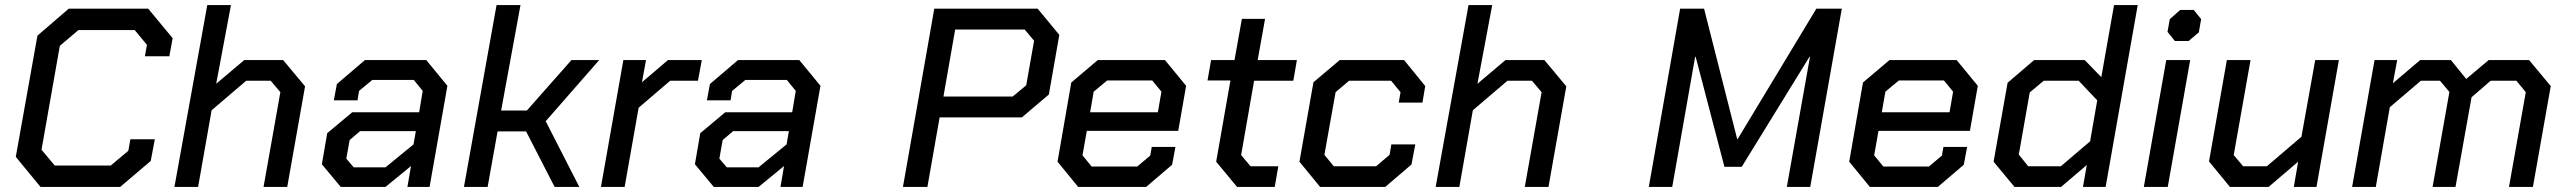

<svg xmlns="http://www.w3.org/2000/svg" viewBox="-20 -734 10076 754"><path d="M42 -118 127 -594 250 -700H562L658 -584L645 -513H549L557 -558L509 -616H288L215 -554L143 -146L195 -84H415L484 -142L492 -187H588L572 -102L452 0H139Z M794 -714H887L829 -405L939 -498H1092L1178 -395L1108 0H1015L1081 -372L1043 -417H947L811 -301L758 0H665Z M1244 -89 1265 -211 1363 -293H1626L1640 -377L1605 -420H1442L1390 -377L1384 -340H1291L1303 -404L1413 -498H1654L1737 -397L1667 0H1580L1594 -82L1494 0H1318ZM1494 -77 1604 -167 1613 -219H1394L1353 -184L1340 -111L1369 -77Z M1930 -714H2024L1948 -300H2049L2224 -498H2333L2123 -258L2255 0H2158L2046 -218H1934L1895 0H1802Z M2428 -498H2517L2501 -411L2603 -498H2736L2721 -417H2612L2488 -311L2433 0H2340Z M2709 -89 2730 -211 2828 -293H3091L3105 -377L3070 -420H2907L2855 -377L2849 -340H2756L2768 -404L2878 -498H3119L3202 -397L3132 0H3045L3059 -82L2959 0H2783ZM2959 -77 3069 -167 3078 -219H2859L2818 -184L2805 -111L2834 -77Z M3649 -700H4055L4140 -597L4099 -363L3993 -273H3670L3622 0H3526ZM3957 -355 4010 -399 4041 -574 4004 -618H3731L3685 -355Z M4133 -99 4187 -410 4291 -498H4555L4638 -397L4607 -220H4248L4231 -124L4267 -80H4446L4497 -123L4503 -157H4596L4583 -87L4481 0H4214ZM4527 -293 4541 -374 4505 -418H4328L4275 -374L4261 -293Z M4756 -99 4812 -418H4722L4736 -498H4828L4857 -660H4948L4919 -498H5073L5059 -417H4905L4854 -125L4891 -81H5000L4986 0H4838Z M5083 -99 5138 -411 5241 -498H5494L5577 -396L5566 -331H5473L5480 -372L5443 -417H5278L5225 -372L5181 -126L5218 -81H5384L5437 -126L5444 -167H5538L5523 -88L5420 0H5164Z M5747 -714H5840L5782 -405L5892 -498H6045L6131 -395L6061 0H5968L6034 -372L5996 -417H5900L5764 -301L5711 0H5618Z M6578 -700H6672L6802 -188H6804L7113 -700H7213L7089 0H6997L7088 -511H7086L6820 -79H6752L6639 -511H6637L6547 0H6455Z M7242 -99 7296 -410 7400 -498H7664L7747 -397L7716 -220H7357L7340 -124L7376 -80H7555L7606 -123L7612 -157H7705L7692 -87L7590 0H7323ZM7636 -293 7650 -374 7614 -418H7437L7384 -374L7370 -293Z M7809 -99 7864 -409 7968 -498H8167L8232 -431L8282 -714H8375L8249 0H8160L8175 -86L8074 0H7891ZM8073 -81 8188 -179 8216 -340 8143 -417H8006L7951 -371L7908 -127L7945 -81Z M8492 -609 8501 -659 8542 -695H8595L8624 -659L8615 -607L8575 -573H8521ZM8487 -498H8581L8493 0H8399Z M8655 -100 8725 -498H8818L8752 -125L8789 -81H8882L9018 -197L9072 -498H9165L9077 0H8988L9005 -99L8889 0H8737Z M9305 -498H9394L9377 -407L9484 -498H9605L9665 -424L9753 -498H9912L9997 -396L9927 0H9833L9899 -372L9862 -417H9761L9686 -352L9623 0H9533L9599 -373L9562 -417H9487L9365 -313L9310 0H9217Z"/></svg>

Font: Chakra Petch Medium
Style: Italic
Weight: 500
Italic angle: -10°
Designer: Katatrad Aksorn Co.,Ltd.
Foundry: Cadson Demak Co.,Ltd.
Version: Version 1.000; ttfautohint (v1.6)